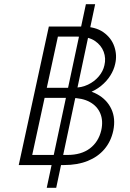

<svg xmlns="http://www.w3.org/2000/svg" viewBox="-20 -784 619 912"><path d="M69 0 212 -658H366Q433 -658 471 -631Q509 -604 523 -563Q537 -522 527 -480Q521 -452 504 -425Q487 -398 460 -376Q433 -354 398 -341.5Q363 -329 321 -329L328 -362Q395 -362 441.5 -336.5Q488 -311 509 -266Q530 -221 518 -163Q507 -112 476 -75.5Q445 -39 396.5 -19.5Q348 0 284 0ZM133 -48H300Q366 -48 407 -79Q448 -110 461 -165Q471 -210 456.5 -245Q442 -280 406.5 -299.5Q371 -319 317 -319H175L186 -367H325Q367 -367 398 -382Q429 -397 449.5 -421.5Q470 -446 476 -474Q484 -507 472.5 -538Q461 -569 431 -589.5Q401 -610 349 -610H255ZM202 108 388 -764H432L247 108Z"/></svg>

Font: Ysabeau Office Light
Style: Italic
Weight: 300
Italic angle: -12°
Designer: Christian Thalmann (Catharsis Fonts)
Version: Version 2.001;gftools[0.9.30]; featfreeze: tnum,lnum,ss02